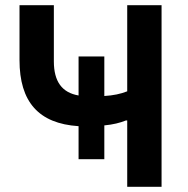

<svg xmlns="http://www.w3.org/2000/svg" viewBox="-20 -718 723 738"><path d="M469 0H601V-698H469V-367C444 -357 415 -351 381 -349V-501H282V-351C218 -362 187 -405 187 -482V-698H55V-487C55 -327 128 -243 282 -233V-106H381V-236C414 -239 442 -246 464 -255H469Z"/></svg>

Font: Braiins Sans SemiBold
Style: Regular
Weight: 600
Designer: Mike Abbink, Paul van der Laan, Pieter van Rosmalen, Jiri Chlebus, Lubos Buracinsky
Foundry: Bold Monday, Sudetype
Version: Version 1.000;hotconv 1.0.109;makeotfexe 2.5.65596